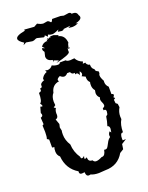

<svg xmlns="http://www.w3.org/2000/svg" viewBox="-152 -869 748 970"><g transform="rotate(-20 222.0 -384.0)"><path d="M207.5 24.9Q181.2 24.9 165.5 17.1L156.2 18.6Q140.6 18.6 140.6 -3.9L126 -2.4Q112.8 -2.4 112.8 -14.2L113.3 -18.6Q57.1 -52.2 51.3 -121.1Q37.1 -132.8 37.1 -152.8Q37.1 -168.5 40.5 -175.3L28.8 -177.2V-220.2L18.6 -226.6Q22.9 -237.3 22.9 -263.2L21.5 -298.3L28.8 -302.7L26.4 -338.4Q38.1 -341.3 38.1 -349.6Q38.1 -355.5 34.7 -360.4L43.5 -391.6L51.8 -389.2Q55.2 -389.2 55.2 -392.1Q55.2 -396 47.9 -407.2Q61 -413.1 61 -459.5Q74.7 -461.4 74.7 -470.2L73.2 -478Q85.4 -478 85.4 -487.8L85 -492.2Q85 -502.9 107.9 -511.2L104 -517.6Q112.3 -537.6 133.8 -545.4L128.9 -555.7L140.1 -552.7Q158.2 -552.7 168.9 -567.9Q184.1 -560.1 199.7 -560.1Q210.4 -560.1 212.4 -567.9H244.1Q248.5 -560.5 266.1 -560.5L288.6 -562.5Q298.8 -541.5 324.2 -532.2L319.3 -522L333.5 -522.9Q334 -513.2 346.7 -506.3H351.6Q351.6 -482.9 365.2 -476.6Q365.2 -463.4 380.9 -459.5L382.3 -448.7Q378.4 -443.4 378.4 -437Q378.4 -425.3 389.6 -405.3L389.2 -397.5Q389.2 -380.4 402.8 -368.2V-328.6Q413.1 -326.2 413.1 -321.3Q413.1 -316.4 406.7 -310.1L413.6 -303.2L404.8 -296.9L406.7 -278.3L416 -271L418.5 -252.4Q405.8 -231 405.8 -207L406.7 -192.4Q391.6 -168.5 391.6 -127H389.2Q376 -127 376 -98.6L376.5 -89.4L394 -89.8L367.2 -72.8L363.3 -46.4L342.8 -33.7Q310.5 22.5 243.2 22.5ZM215.8 -36.1Q227.5 -36.1 247.6 -46.4H250Q266.6 -46.4 272 -76.7L278.3 -75.7Q285.6 -75.7 289.8 -81.1Q293.9 -86.4 297.9 -94.5Q301.8 -102.5 307.1 -111.3Q312.5 -120.1 322.3 -127L321.3 -135.3Q321.3 -146 330.1 -154.8L335.9 -146.5L338.9 -166Q338.9 -181.2 328.1 -183.1Q336.4 -208.5 339.4 -231.4L348.6 -239.3L351.1 -254.4Q351.1 -265.6 341.8 -265.6L337.4 -265.1V-276.4Q349.1 -279.8 349.1 -289.1Q349.1 -295.9 344.5 -305.2Q339.8 -314.5 339.8 -321.3Q339.8 -327.1 342.8 -332.5Q329.1 -343.3 329.1 -360.4L331.5 -375.5Q320.3 -388.2 320.3 -406.2Q320.3 -418.9 322.3 -422.4Q310.5 -432.6 310.5 -450.2L311 -455.6L292 -464.8Q298.3 -469.7 298.3 -476.6Q298.3 -483.4 291.5 -491.7L285.6 -472.7Q279.8 -486.8 272.9 -486.8L266.6 -483.9L264.6 -493.2L259.3 -492.2Q249 -492.2 244.1 -504.4H229Q219.2 -493.2 209.5 -493.2Q199.7 -493.2 189 -503.4Q172.4 -495.6 172.4 -487.8Q172.4 -483.4 176.8 -480Q137.7 -474.6 129.9 -435.1Q115.7 -419.4 115.7 -391.6L117.2 -373L105.5 -364.3L115.2 -358.4Q107.9 -347.2 107.9 -332L108.4 -324.2Q108.4 -307.1 94.2 -304.2L104 -276.4L100.1 -259.3L104 -240.7Q102.1 -236.8 102.1 -220.2Q102.1 -189.5 120.6 -160.6Q122.6 -118.7 146 -85Q146.5 -74.7 152.3 -74.7Q158.2 -74.7 166 -82.5L163.1 -70.8Q163.1 -66.4 166.5 -66.4L176.8 -70.8V-67.4Q176.8 -46.9 199.2 -46.4Q203.6 -36.1 215.8 -36.1ZM182.6 -592.3Q152.8 -597.2 152.8 -621.1L158.2 -644.5Q151.4 -652.8 151.4 -660.6L152.3 -666.5L167 -661.1L155.3 -673.3Q165 -689.5 187 -691.9L189.5 -689L189 -698.7L193.4 -695.8L195.3 -705.1L201.2 -699.7Q203.1 -699.7 203.6 -703.1L209.5 -704.6L213.9 -701.7L210.4 -708L230 -708.5L253.9 -699.7L250 -695.3Q285.6 -688 287.6 -643.6L284.7 -644.5L279.3 -623.5L280.8 -621.1L287.1 -624Q281.7 -616.7 279.3 -616.7Q276.9 -616.7 275.9 -623.5Q272.9 -618.2 272.9 -610.8L273.4 -602.5Q273.4 -588.9 195.3 -570.8L211.4 -579.1L186.5 -588.4L185.1 -578.6ZM171.4 -791.5Q189.5 -781.2 202.6 -781.2L223.1 -784.7Q227.1 -784.7 230 -783Q232.9 -781.2 234.9 -779.3Q236.8 -777.3 238.3 -775.6Q239.7 -773.9 241.2 -773.9Q246.1 -773.9 251 -787.6L296.4 -787.1L312.5 -783.2L339.4 -787.1Q350.1 -787.1 353 -778.3L359.9 -778.8Q379.9 -778.8 383.8 -759.8Q388.2 -753.9 388.2 -748.5Q388.2 -733.4 354.5 -725.6L366.7 -723.6Q351.6 -714.4 332.5 -714.4L312.5 -716.8L326.2 -724.1L288.6 -720.2Q286.6 -713.9 274.9 -713.9L255.9 -716.8L262.7 -726.6Q261.7 -726.6 257.8 -724.6Q253.9 -722.7 248.3 -720.5Q242.7 -718.3 236.8 -716.6Q231 -714.8 226.1 -714.8Q214.8 -714.8 204.1 -720.7L200.7 -710.4Q190.9 -721.7 187.5 -721.7Q186.5 -721.7 186.3 -720.7Q186 -719.7 185.5 -718.3Q185.1 -716.8 183.8 -715.8Q182.6 -714.8 179.7 -714.8L145.5 -723.1Q141.6 -723.1 138.9 -721.9Q136.2 -720.7 133.8 -719.5Q131.3 -718.3 127.9 -717Q124.5 -715.8 119.1 -715.8L86.9 -721.2L70.3 -712.4L77.6 -723.6Q50.8 -740.2 50.8 -752.9Q50.8 -770 101.1 -778.8L100.1 -785.2L152.8 -781.2Z"/></g></svg>

Font: Truetypewriter PolyglOTT
Style: Regular
Weight: 400
Designer: Sergey Beatoff a.k.a. Sam_T
Version: Version 3.76